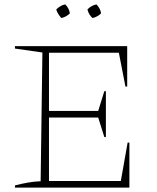

<svg xmlns="http://www.w3.org/2000/svg" viewBox="-20 -854 716 874"><path d="M561 -205H569V0H48V-10Q79 -18 108 -23Q137 -28 165 -29L173 -615L48 -633V-644H559V-460H551L521 -614H203V-349H427L455 -439H462V-230H455L427 -319H203V-30H530ZM277 -834Q295 -816 298 -793Q291 -786 280.5 -780Q270 -774 259 -772Q252 -780 245.5 -790Q239 -800 236 -811Q244 -819 254.5 -825.5Q265 -832 277 -834ZM419 -834Q427 -826 433 -815Q439 -804 440 -793Q433 -786 422.5 -780Q412 -774 401 -772Q384 -787 378 -811Q395 -829 419 -834Z"/></svg>

Font: Piazzolla SC Thin
Style: Regular
Weight: 100
Designer: Juan Pablo del Peral
Foundry: Huerta Tipografica
Version: Version 1.330